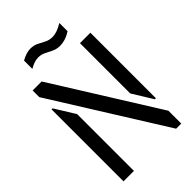

<svg xmlns="http://www.w3.org/2000/svg" viewBox="-258 -958 1046 1046"><g transform="rotate(-45 264.5 -435.0)"><path d="M321 -766Q295 -766 274 -776Q253 -786 233.5 -796Q214 -806 190 -806Q177 -806 160.5 -801Q144 -796 124 -784V-848.2Q145 -860.2 162.5 -865.2Q180 -870.2 194 -870.2Q220 -870.2 240 -860.2Q260 -850.2 280 -839.7Q300 -829.2 325 -829.2Q342 -829.2 361 -835.7Q380 -842.2 405 -857.2V-794Q380 -778 359 -772Q338 -766 321 -766ZM447.6 0 42 -648.8V-700H111.4L487 -99V0ZM42 0V-554.4H50L122.4 -437.6V0ZM479 -195.2 406.6 -312.6V-700H487V-195.2Z"/></g></svg>

Font: Stick No Bills ExtraLight
Style: Regular
Weight: 200
Designer: Kosala Senevirathne, Siva Puranthara, Lasantha Premarathna, Tharique Azeez
Foundry: mooniak
Version: Version 2.000